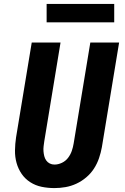

<svg xmlns="http://www.w3.org/2000/svg" viewBox="-20 -952 640 980"><path d="M258 8Q224 8 192.5 1.5Q161 -5 134.5 -22Q108 -39 90.5 -64.5Q73 -90 64.5 -120.5Q56 -151 56.5 -184.5Q57 -218 62 -251L142 -735H289L206 -231Q204 -218 202.5 -205Q201 -192 202 -179.5Q203 -167 206 -155Q209 -143 216 -133Q223 -123 234 -117.5Q245 -112 258 -112Q277 -112 296 -121Q315 -130 327.5 -146.5Q340 -163 346.5 -182Q353 -201 356 -220L441 -735H588L500 -201Q495 -173 485.5 -145Q476 -117 460 -92Q444 -67 420.5 -47Q397 -27 370 -14.5Q343 -2 314.5 3Q286 8 258 8ZM563 -838H218V-932H563Z"/></svg>

Font: Iosevka Heavy Extended
Style: Italic
Weight: 900
Width: 7
Italic angle: -9°
Monospace: yes
Designer: Belleve Invis
Foundry: Belleve Invis
Version: Version 32.5.0; ttfautohint (v1.8.4)